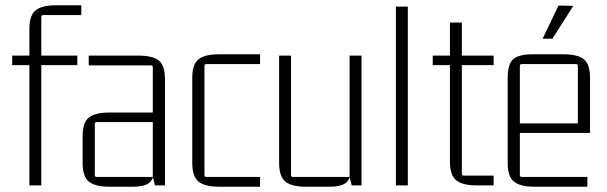

<svg xmlns="http://www.w3.org/2000/svg" viewBox="-20 -700 2293 725"><path d="M287 -643H143Q136 -643 136 -636V-480L126 -490H272V-454H126L136 -464V0H91V-464L101 -454H26V-490H101L91 -480V-590Q91 -643 115 -661.5Q139 -680 191 -680H287Z M484 5H392Q340 5 316 -14Q292 -33 292 -85V-185Q292 -238 316 -256.5Q340 -275 392 -275H564V-239H345Q338 -239 338 -232V-39Q338 -32 345 -32H557V-446Q557 -453 550 -453H315V-490H503Q556 -490 579.5 -471.5Q603 -453 603 -400V0H565L557 -32L564 -75Q564 -30 546.5 -12.5Q529 5 484 5Z M962 5H806Q754 5 730 -14Q706 -33 706 -85V-405Q706 -458 730 -476.5Q754 -495 806 -495H962V-458H759Q752 -458 752 -451V-39Q752 -32 759 -32H962Z M1227 5H1134Q1082 5 1058 -14Q1034 -33 1034 -85V-490H1079V-39Q1079 -32 1086 -32H1300V-490H1345V0H1308L1300 -32L1307 -75Q1307 -30 1289.5 -12.5Q1272 5 1227 5Z M1520 0H1475V-675H1520Z M1844 -490V-454H1714L1724 -464V-44Q1724 -37 1731 -37H1844V0H1779Q1727 0 1703 -19Q1679 -38 1679 -90V-464L1689 -454H1614V-490H1689L1679 -480V-615H1724V-480L1714 -490Z M2198 5H1997Q1945 5 1921 -14Q1897 -33 1897 -85V-405Q1897 -458 1918 -476.5Q1939 -495 1991 -495H2108Q2161 -495 2184.5 -476.5Q2208 -458 2208 -405V-198H1936V-234H2162V-451Q2162 -458 2155 -458H1950Q1943 -458 1943 -451V-39Q1943 -32 1950 -32H2198ZM2029 -554H2066L2145 -678L2089 -679Z"/></svg>

Font: Gemunu Libre ExtraLight ExtraLight
Style: Regular
Weight: 250
Version: Version 1.100